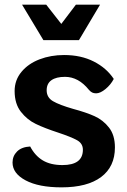

<svg xmlns="http://www.w3.org/2000/svg" viewBox="-20 -797 545 827"><path d="M34 -97Q34 -125 53.5 -144.5Q73 -164 110 -166Q131 -126 164.5 -106Q198 -86 249 -86Q337 -86 337 -152Q337 -179 312 -193Q287 -207 230 -226Q172 -245 134.5 -263Q97 -281 70 -315.5Q43 -350 43 -405Q43 -452 72.5 -487.5Q102 -523 150.5 -541.5Q199 -560 256 -560Q329 -560 384 -532Q439 -504 470 -457Q457 -432 434.5 -413.5Q412 -395 394 -395Q384 -395 377 -398.5Q370 -402 363 -410Q318 -466 260 -466Q222 -466 201.5 -451.5Q181 -437 181 -408Q181 -377 208.5 -361Q236 -345 295 -328Q351 -313 387.5 -296.5Q424 -280 449.5 -247.5Q475 -215 475 -162Q475 -79 415.5 -34.5Q356 10 245 10Q147 10 90.5 -20Q34 -50 34 -97ZM75 -777H179L244 -694L307 -777H411L320 -624H167Z"/></svg>

Font: Krub
Style: Bold
Weight: 700
Version: Version 1.000; ttfautohint (v1.6)